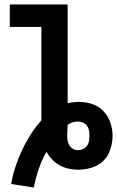

<svg xmlns="http://www.w3.org/2000/svg" viewBox="-20 -755 526 863"><path d="M132 88 30 72Q37 32 49.5 -6Q62 -44 79 -80Q96 -116 117.5 -150Q139 -184 166 -214V-634H24V-735H284V-291Q297 -294 310 -295.5Q323 -297 336 -297Q366 -297 395.5 -287Q425 -277 445.5 -255Q466 -233 476 -204Q486 -175 486 -144Q486 -124 481.5 -103.5Q477 -83 468 -64.5Q459 -46 444 -31.5Q429 -17 410.5 -8.5Q392 0 371.5 4Q351 8 330 8Q309 8 287.5 3Q266 -2 247.5 -12.5Q229 -23 214 -38.5Q199 -54 189 -73Q168 -36 154 5Q140 46 132 88ZM330 -80Q342 -80 353 -85Q364 -90 371 -99.5Q378 -109 380 -121Q382 -133 382 -144Q382 -156 380 -168Q378 -180 371 -189.5Q364 -199 352.5 -204Q341 -209 330 -209Q317 -209 305.5 -205Q294 -201 284 -194Q284 -181 283 -168Q282 -155 282 -142Q282 -131 284.5 -120Q287 -109 293 -100Q299 -91 309 -85.5Q319 -80 330 -80Z"/></svg>

Font: Iosevka Book
Style: Bold
Weight: 700
Designer: Belleve Invis
Foundry: Belleve Invis
Version: Version 28.0.7; ttfautohint (v1.8.3)